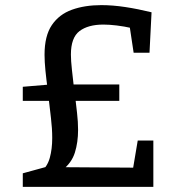

<svg xmlns="http://www.w3.org/2000/svg" viewBox="-20 -730 711 750"><path d="M69 0V-53L171 -81L139 -58Q165 -79 174.5 -113.5Q184 -148 184 -191Q184 -228 179 -269.5Q174 -311 169 -355L186 -336H69V-391L176 -400L166 -383Q161 -419 157.5 -454Q154 -489 154 -516Q154 -590 182.5 -632Q211 -674 261 -692Q311 -710 376 -710Q420 -710 469.5 -702.5Q519 -695 572 -682L564 -524H502L485 -637L496 -620Q465 -627 436 -630.5Q407 -634 384 -634Q324 -634 290.5 -608.5Q257 -583 257 -517Q257 -493 261 -457Q265 -421 269 -386L250 -400H446V-336H256L273 -358Q277 -323 281 -288.5Q285 -254 285 -222Q285 -174 272.5 -134Q260 -94 224 -66L212 -77L515 -75L497 -56L518 -181H579V0Z"/></svg>

Font: Bitter Thin Medium
Style: Regular
Weight: 500
Version: Version 3.021